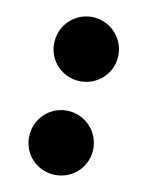

<svg xmlns="http://www.w3.org/2000/svg" viewBox="-126 -910 776 1010"><g transform="rotate(15 262.0 -405.0)"><path d="M261 -832C166 -832 90 -755 90 -659C90 -564 166 -488 261 -488C357 -488 434 -564 434 -659C434 -755 357 -832 261 -832ZM261 -322C166 -322 90 -245 90 -149C90 -54 166 22 261 22C357 22 434 -54 434 -149C434 -245 357 -322 261 -322Z"/></g></svg>

Font: Hussar Dziwak
Style: Regular
Weight: 400
Version: Version 1.022